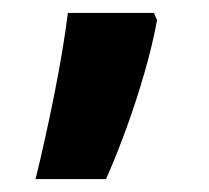

<svg xmlns="http://www.w3.org/2000/svg" viewBox="-20 -149 323 297"><path d="M218 -129 223 -118Q216 -80 203.5 -36.5Q191 7 175.5 49.5Q160 92 144 128H35Q50 67 64 -3Q78 -73 85 -129Z"/></svg>

Font: Noto Sans Telugu ExtraCondensed ExtraBold
Style: Regular
Weight: 800
Width: 2
Designer: Jelle Bosma - Monotype Design Team
Foundry: Monotype Imaging Inc.
Version: Version 2.005; ttfautohint (v1.8.4.7-5d5b)